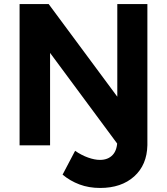

<svg xmlns="http://www.w3.org/2000/svg" viewBox="-20 -720 828 951"><path d="M710 -1Q708 97 644.5 154Q581 211 476 211Q420 211 373.5 193.5Q327 176 290 145L352 27Q384 49 416.5 60.5Q449 72 475 72Q515 72 538 47.5Q561 23 561 -25ZM77 -700H221L561 -241V-700H710V0H567L228 -458V0H77Z"/></svg>

Font: Alexandria SemiBold
Style: Regular
Weight: 600
Designer: Mohamed Gaber
Foundry: Kief Type Foundry
Version: Version 5.100